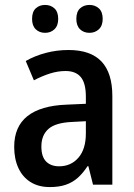

<svg xmlns="http://www.w3.org/2000/svg" viewBox="-20 -756 549 786"><path d="M260.7 -551.3Q350.6 -551.3 395.3 -504.4Q439.9 -457.5 439.9 -362.8V0H360.8L341.8 -75.7H338.4Q319.8 -47.4 298.6 -28.3Q277.3 -9.3 249.8 0.2Q222.2 9.8 183.6 9.8Q137.7 9.8 105 -10.7Q72.3 -31.2 55.2 -68.4Q38.1 -105.5 38.1 -154.8Q38.1 -237.8 92.5 -280.8Q147 -323.7 252.9 -327.6L331.5 -331.1V-359.9Q331.5 -415.5 310.8 -440.4Q290 -465.3 248.5 -465.3Q216.8 -465.3 184.6 -455.1Q152.3 -444.8 118.7 -427.2L85.4 -506.3Q122.1 -527.3 167 -539.3Q211.9 -551.3 260.7 -551.3ZM331.5 -259.8 275.4 -256.8Q207.5 -253.9 178.5 -228.3Q149.4 -202.6 149.4 -156.2Q149.4 -114.3 168.9 -94.7Q188.5 -75.2 221.7 -75.2Q270.5 -75.2 301 -110.4Q331.5 -145.5 331.5 -210ZM111.3 -678.7Q111.3 -708 126.5 -721.9Q141.6 -735.8 164.6 -735.8Q187.5 -735.8 202.9 -721.7Q218.3 -707.5 218.3 -678.7Q218.3 -650.9 202.9 -636.2Q187.5 -621.6 164.6 -621.6Q141.6 -621.6 126.5 -636Q111.3 -650.4 111.3 -678.7ZM292.5 -678.7Q292.5 -708 307.9 -721.9Q323.2 -735.8 346.2 -735.8Q369.1 -735.8 384.8 -721.7Q400.4 -707.5 400.4 -678.7Q400.4 -650.9 384.8 -636.2Q369.1 -621.6 346.2 -621.6Q322.8 -621.6 307.6 -636.2Q292.5 -650.9 292.5 -678.7Z"/></svg>

Font: Open Sans SemiCondensed SemiBold
Style: Regular
Weight: 600
Width: 4
Designer: Monotype Design Team
Foundry: Monotype Imaging Inc.
Version: Version 3.000